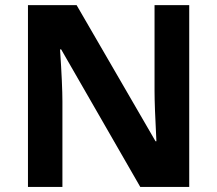

<svg xmlns="http://www.w3.org/2000/svg" viewBox="-20 -734 853 754"><path d="M723.1 -713.9H586.9V-376C586.9 -337.4 589.4 -272 594.2 -179.2H590.8L280.8 -713.9H89.8V0H225.1V-335.9C225.1 -376.5 222.2 -444.8 215.8 -540H220.2L530.8 0H723.1Z"/></svg>

Font: Sahel
Style: Bold
Weight: 700
Foundry: Saber Rastikerdar (saber.rastikerdar@gmail.com)
Version: Version 3.4.0